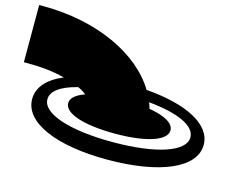

<svg xmlns="http://www.w3.org/2000/svg" viewBox="-99 -586 1188 921"><g transform="rotate(15 495.0 -126.0)"><path d="M246 -24C246 27 344 60 501 60C655 60 754 27 754 -24C754 -59 708 -85 630 -98C627 -108 624 -118 620 -128C766 -114 855 -74 855 -16C855 55 716 102 500 102C283 102 145 55 145 -16C145 -57 191 -90 273 -110C289 -103 303 -94 314 -85C271 -70 246 -49 246 -24ZM-10 -158H10C78 -158 141 -151 194 -137C117 -105 74 -57 74 2C74 117 241 191 501 190C759 189 926 117 926 2C926 -98 798 -166 593 -182C498 -339 275 -442 10 -442H-10Z"/></g></svg>

Font: Teranoptia Furiae
Style: Regular
Weight: 400
Designer: Ariel Martín Pérez
Foundry: Tunera Type Foundry
Version: Version 1.001;FEAKit 1.0